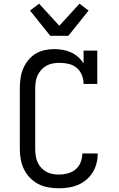

<svg xmlns="http://www.w3.org/2000/svg" viewBox="-20 -1008 640 1036"><path d="M297 8Q269 8 240.5 3Q212 -2 187 -15Q162 -28 142 -48.5Q122 -69 109.5 -94.5Q97 -120 92 -148Q87 -176 87 -205V-530Q87 -557 90.5 -583.5Q94 -610 104 -635Q114 -660 131 -681.5Q148 -703 170.5 -717Q193 -731 219 -737Q245 -743 272 -743Q295 -743 318.5 -739Q342 -735 363 -725.5Q384 -716 401.5 -700.5Q419 -685 431 -665V-735H505V-555H431Q431 -580 421.5 -603.5Q412 -627 393 -642.5Q374 -658 349.5 -663.5Q325 -669 300 -669Q282 -669 264 -665.5Q246 -662 230.5 -653.5Q215 -645 202.5 -631Q190 -617 182.5 -600.5Q175 -584 172.5 -566Q170 -548 170 -530V-205Q170 -187 172.5 -169Q175 -151 182 -134.5Q189 -118 201 -104.5Q213 -91 228.5 -82Q244 -73 261.5 -69.5Q279 -66 297 -66Q321 -66 344.5 -72Q368 -78 386.5 -93Q405 -108 414.5 -131Q424 -154 424 -177V-180H507V-176Q507 -150 500 -124Q493 -98 479 -76Q465 -54 444.5 -37Q424 -20 400 -10Q376 0 349.5 4Q323 8 297 8ZM251 -815 142 -951 191 -988 300 -869 409 -988 458 -951 349 -815Z"/></svg>

Font: Iosevka HT Extended
Style: Regular
Weight: 400
Width: 7
Monospace: yes
Designer: Belleve Invis
Foundry: Belleve Invis
Version: Version 32.3.0; ttfautohint (v1.8.4)